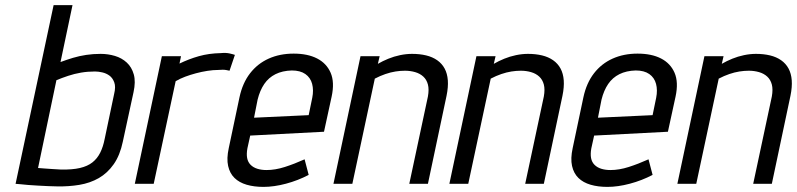

<svg xmlns="http://www.w3.org/2000/svg" viewBox="-20 -720 3121 752"><path d="M217 -477 264 -700H190L41 0Q46 0 59.5 1.5Q73 3 91 4.5Q109 6 129.5 7Q150 8 169 9Q188 10 203 10Q249 11 291 4Q333 -3 367 -22.5Q401 -42 425.5 -77Q450 -112 461 -165L503 -359Q512 -400 504 -428.5Q496 -457 476.5 -475Q457 -493 430 -501Q403 -509 374 -509Q345 -509 318 -505Q291 -501 266 -493.5Q241 -486 217 -477ZM129 -62 201 -406Q223 -415 247 -423Q271 -431 297 -435.5Q323 -440 352 -440Q365 -440 380.5 -436.5Q396 -433 408.5 -424Q421 -415 427.5 -397.5Q434 -380 427 -352L390 -176Q384 -145 372.5 -122Q361 -99 342 -84Q323 -69 293 -62Q263 -55 218 -56Q200 -57 184 -58Q168 -59 155.5 -60Q143 -61 136 -61.5Q129 -62 129 -62Z M879 -443 900 -505Q895 -507 880 -510.5Q865 -514 845 -512Q798 -511 759 -500Q720 -489 683 -471L689 -500H614L508 0H582L668 -402Q685 -412 705 -419.5Q725 -427 747.5 -433Q770 -439 792.5 -442.5Q815 -446 834 -446Q855 -448 867 -445.5Q879 -443 879 -443Z M949 -139 960 -189 1249 -204 1279 -342Q1291 -398 1275 -435Q1259 -472 1222 -491Q1185 -510 1130 -510Q1076 -510 1032.5 -490.5Q989 -471 959.5 -433Q930 -395 918 -339L876 -140Q867 -99 873.5 -70Q880 -41 898.5 -23Q917 -5 946 3.5Q975 12 1012 12Q1053 12 1100 -0.5Q1147 -13 1189 -35L1173 -96Q1133 -78 1095.5 -66Q1058 -54 1024 -54Q1004 -54 988 -59Q972 -64 961.5 -74.5Q951 -85 948 -101Q945 -117 949 -139ZM1203 -337 1189 -269 975 -259 989 -330Q998 -366 1015 -391Q1032 -416 1059 -429.5Q1086 -443 1123 -444Q1156 -444 1176 -430Q1196 -416 1202.5 -391.5Q1209 -367 1203 -337Z M1656 -342 1583 0H1656L1729 -345Q1736 -379 1734 -405.5Q1732 -432 1721.5 -451.5Q1711 -471 1692.5 -484Q1674 -497 1649 -503Q1624 -509 1594 -509Q1571 -509 1547 -504Q1523 -499 1501 -490Q1479 -481 1460 -470L1467 -500H1392L1286 0H1360L1448 -412Q1469 -423 1489.5 -430Q1510 -437 1529 -440Q1548 -443 1566 -443Q1587 -443 1606 -437.5Q1625 -432 1638 -420Q1651 -408 1656 -389Q1661 -370 1656 -342Z M2110 -342 2037 0H2110L2183 -345Q2190 -379 2188 -405.5Q2186 -432 2175.5 -451.5Q2165 -471 2146.5 -484Q2128 -497 2103 -503Q2078 -509 2048 -509Q2025 -509 2001 -504Q1977 -499 1955 -490Q1933 -481 1914 -470L1921 -500H1846L1740 0H1814L1902 -412Q1923 -423 1943.5 -430Q1964 -437 1983 -440Q2002 -443 2020 -443Q2041 -443 2060 -437.5Q2079 -432 2092 -420Q2105 -408 2110 -389Q2115 -370 2110 -342Z M2296 -139 2307 -189 2596 -204 2626 -342Q2638 -398 2622 -435Q2606 -472 2569 -491Q2532 -510 2477 -510Q2423 -510 2379.5 -490.5Q2336 -471 2306.5 -433Q2277 -395 2265 -339L2223 -140Q2214 -99 2220.5 -70Q2227 -41 2245.5 -23Q2264 -5 2293 3.5Q2322 12 2359 12Q2400 12 2447 -0.5Q2494 -13 2536 -35L2520 -96Q2480 -78 2442.5 -66Q2405 -54 2371 -54Q2351 -54 2335 -59Q2319 -64 2308.5 -74.5Q2298 -85 2295 -101Q2292 -117 2296 -139ZM2550 -337 2536 -269 2322 -259 2336 -330Q2345 -366 2362 -391Q2379 -416 2406 -429.5Q2433 -443 2470 -444Q2503 -444 2523 -430Q2543 -416 2549.5 -391.5Q2556 -367 2550 -337Z M3003 -342 2930 0H3003L3076 -345Q3083 -379 3081 -405.5Q3079 -432 3068.5 -451.5Q3058 -471 3039.5 -484Q3021 -497 2996 -503Q2971 -509 2941 -509Q2918 -509 2894 -504Q2870 -499 2848 -490Q2826 -481 2807 -470L2814 -500H2739L2633 0H2707L2795 -412Q2816 -423 2836.5 -430Q2857 -437 2876 -440Q2895 -443 2913 -443Q2934 -443 2953 -437.5Q2972 -432 2985 -420Q2998 -408 3003 -389Q3008 -370 3003 -342Z"/></svg>

Font: Advent Pro Medium
Style: Italic
Weight: 500
Italic angle: -12°
Version: Version 3.000